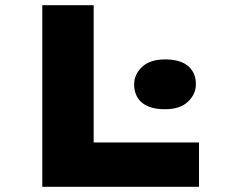

<svg xmlns="http://www.w3.org/2000/svg" viewBox="-20 -720 868 740"><path d="M143 0V-700H341V-171H747V0ZM616 -299Q557 -299 527 -324.5Q497 -350 497 -395Q497 -433 527.5 -462Q558 -491 616 -491Q675 -491 705 -465.5Q735 -440 735 -395Q735 -357 704.5 -328Q674 -299 616 -299Z"/></svg>

Font: Lexend Peta ExtraBold
Style: Regular
Weight: 800
Version: Version 1.007